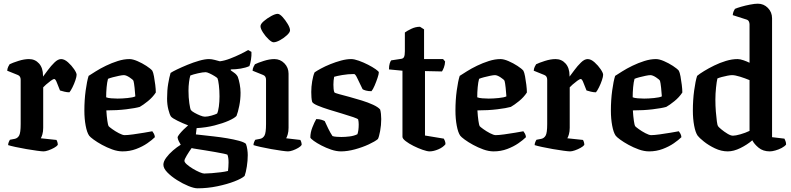

<svg xmlns="http://www.w3.org/2000/svg" viewBox="-20 -820 4283 1040"><path d="M216 0Q207 0 181 -3.5Q155 -7 123 -12.5Q91 -18 63.5 -24Q36 -30 24 -34Q24 -42 27.5 -50.5Q31 -59 34 -63L60 -68Q75 -71 83.5 -85.5Q92 -100 92 -148V-388Q92 -408 76 -414L19 -437Q20 -449 24.5 -458.5Q29 -468 32 -472Q48 -480 79.5 -490Q111 -500 137 -500Q170 -500 191.5 -476Q213 -452 213 -410V-405Q223 -418 239.5 -440.5Q256 -463 275 -481.5Q294 -500 311 -500Q329 -500 348.5 -482.5Q368 -465 381.5 -445Q395 -425 395 -415Q395 -405 388.5 -385.5Q382 -366 372.5 -347Q363 -328 356 -320Q343 -320 328.5 -323.5Q314 -327 305 -330Q297 -348 289 -370Q281 -392 274 -392Q268 -392 255 -382.5Q242 -373 229.5 -362Q217 -351 214 -347V-128Q214 -107 209.5 -92Q205 -77 201 -71L286 -62Q288 -59 290.5 -51.5Q293 -44 293 -35Q287 -27 272.5 -19Q258 -11 242 -5.5Q226 0 216 0Z M644 0Q617 0 588 -10.5Q559 -21 532.5 -35.5Q506 -50 487 -64Q468 -78 463 -85Q451 -102 444 -139.5Q437 -177 437 -221Q437 -278 444 -329.5Q451 -381 460 -409Q474 -418 498.5 -433.5Q523 -449 554 -464Q585 -479 618 -489.5Q651 -500 681 -500Q699 -500 724.5 -489Q750 -478 773 -463Q796 -448 805 -437Q810 -428 814 -406.5Q818 -385 821 -360.5Q824 -336 824 -319Q807 -293 781 -272Q755 -251 737 -241Q713 -234 663.5 -228Q614 -222 556 -222Q558 -189 561.5 -165.5Q565 -142 568 -137Q571 -133 587.5 -121Q604 -109 624 -98.5Q644 -88 655 -88Q671 -88 700.5 -92Q730 -96 759.5 -101Q789 -106 805 -109Q809 -104 813.5 -96Q818 -88 819 -77Q804 -62 778 -44Q752 -26 717.5 -13Q683 0 644 0ZM617 -286Q641 -286 671 -289Q701 -292 713 -298Q712 -317 709 -344.5Q706 -372 703 -382Q700 -389 681.5 -401Q663 -413 651 -413Q642 -413 625 -409.5Q608 -406 591 -401.5Q574 -397 565 -393Q560 -375 557.5 -347.5Q555 -320 555 -293Q564 -289 582.5 -287.5Q601 -286 617 -286Z M1050 200Q1031 200 1000.5 187.5Q970 175 939 155.5Q908 136 886.5 114Q865 92 865 72Q865 55 880 34.5Q895 14 917 -5Q939 -24 959 -36Q954 -44 948.5 -55Q943 -66 942 -75Q942 -81 951.5 -93Q961 -105 974 -118Q987 -131 999 -141Q970 -152 941.5 -166Q913 -180 906 -189Q899 -199 892 -226.5Q885 -254 885 -286Q885 -331 891 -366.5Q897 -402 904 -425Q914 -432 939 -444Q964 -456 995.5 -469Q1027 -482 1058.5 -491Q1090 -500 1112 -500Q1126 -500 1143 -495.5Q1160 -491 1171 -488Q1196 -491 1226 -502.5Q1256 -514 1282.5 -527Q1309 -540 1324 -549L1342 -539Q1343 -519 1339.5 -497Q1336 -475 1331 -462Q1311 -453 1284 -448.5Q1257 -444 1230 -444V-439Q1238 -433 1249.5 -425Q1261 -417 1268 -404Q1274 -388 1278.5 -364Q1283 -340 1283 -318Q1283 -281 1276 -246.5Q1269 -212 1261 -192Q1250 -180 1218.5 -166Q1187 -152 1142 -140.5Q1097 -129 1045 -126L1041 -92Q1050 -91 1076.5 -88Q1103 -85 1139 -81Q1175 -77 1210.5 -71Q1246 -65 1274 -57.5Q1302 -50 1312 -41Q1317 -28 1319.5 -11Q1322 6 1322 20Q1322 50 1317 82Q1312 114 1305 133Q1290 147 1250 162.5Q1210 178 1157 189Q1104 200 1050 200ZM1090 -188Q1105 -188 1126 -194Q1147 -200 1156 -205Q1162 -217 1165.5 -243Q1169 -269 1169 -298Q1169 -330 1165.5 -359Q1162 -388 1158 -396Q1155 -400 1142 -408Q1129 -416 1115 -422.5Q1101 -429 1094 -429Q1079 -429 1052.5 -423Q1026 -417 1011 -411Q1007 -399 1004 -376Q1001 -353 1001 -329Q1001 -292 1005.5 -261Q1010 -230 1014 -224Q1018 -218 1033 -209.5Q1048 -201 1064 -194.5Q1080 -188 1090 -188ZM1086 120Q1102 120 1127 118Q1152 116 1176 113Q1200 110 1215 106Q1216 100 1217 84.5Q1218 69 1218 60Q1218 33 1212 18Q1209 16 1190.5 12Q1172 8 1145.5 3.5Q1119 -1 1092 -5.5Q1065 -10 1044.5 -13Q1024 -16 1018 -18Q1005 0 992 21.5Q979 43 979 51Q979 59 992 70.5Q1005 82 1024 93.5Q1043 105 1060.5 112.5Q1078 120 1086 120Z M1540 0Q1531 0 1505.5 -3.5Q1480 -7 1449 -12.5Q1418 -18 1391.5 -24Q1365 -30 1353 -34Q1353 -42 1356.5 -50.5Q1360 -59 1363 -63L1389 -68Q1404 -71 1412.5 -85.5Q1421 -100 1421 -148V-388Q1421 -408 1405 -414L1348 -437Q1349 -449 1353.5 -458.5Q1358 -468 1361 -472Q1377 -480 1408.5 -490Q1440 -500 1466 -500Q1498 -500 1520.5 -477Q1543 -454 1543 -421V-128Q1543 -107 1538.5 -92Q1534 -77 1530 -71L1607 -62Q1609 -59 1611.5 -51.5Q1614 -44 1614 -35Q1609 -27 1595.5 -19Q1582 -11 1566.5 -5.5Q1551 0 1540 0ZM1462 -591Q1452 -591 1435 -607Q1418 -623 1404.5 -644Q1391 -665 1391 -678Q1391 -690 1409 -705.5Q1427 -721 1449 -733Q1471 -745 1484 -745Q1495 -745 1510.5 -728Q1526 -711 1538.5 -690Q1551 -669 1551 -656Q1551 -645 1534.5 -629.5Q1518 -614 1497 -602.5Q1476 -591 1462 -591Z M1827 0Q1802 0 1774 -9.5Q1746 -19 1721 -32Q1696 -45 1679.5 -57Q1663 -69 1661 -75Q1661 -102 1672 -130Q1683 -158 1693 -175Q1710 -175 1722 -171Q1734 -167 1739 -164Q1746 -148 1758 -123.5Q1770 -99 1781 -83Q1789 -80 1804 -79Q1819 -78 1829 -78Q1850 -78 1874 -81Q1898 -84 1916 -93Q1923 -113 1923 -146Q1923 -161 1920 -173Q1918 -177 1893.5 -185.5Q1869 -194 1833.5 -204.5Q1798 -215 1762.5 -226Q1727 -237 1701 -248Q1675 -259 1671 -268Q1668 -278 1667 -293Q1666 -308 1666 -322Q1666 -350 1671 -380Q1676 -410 1684 -428Q1695 -436 1718 -448.5Q1741 -461 1769.5 -472.5Q1798 -484 1827.5 -492Q1857 -500 1882 -500Q1899 -500 1924 -491Q1949 -482 1973.5 -469.5Q1998 -457 2015 -445Q2032 -433 2032 -428Q2032 -419 2025 -398Q2018 -377 2009 -356Q2000 -335 1992 -326Q1975 -326 1962 -329.5Q1949 -333 1944 -337Q1927 -371 1916 -395Q1905 -419 1898 -419Q1865 -419 1833.5 -413.5Q1802 -408 1790 -404Q1788 -395 1787 -383.5Q1786 -372 1786 -361Q1786 -350 1787 -339Q1788 -328 1791 -320Q1794 -316 1817 -310Q1840 -304 1873 -295Q1906 -286 1940 -275.5Q1974 -265 2001 -252.5Q2028 -240 2039 -227Q2042 -217 2043.5 -203Q2045 -189 2045 -175Q2045 -142 2039 -110Q2033 -78 2027 -67Q2012 -54 1977.5 -38Q1943 -22 1902.5 -11Q1862 0 1827 0Z M2307 0Q2294 0 2269.5 -8.5Q2245 -17 2220 -29.5Q2195 -42 2177.5 -55.5Q2160 -69 2160 -79V-437L2087 -444Q2087 -464 2091 -476.5Q2095 -489 2099 -493L2151 -501Q2164 -502 2168.5 -511.5Q2173 -521 2173 -542V-644Q2185 -653 2208 -664Q2231 -675 2255 -675L2277 -661V-500H2380L2391 -487Q2390 -469 2384.5 -454.5Q2379 -440 2374 -433L2282 -435V-86L2384 -69Q2386 -66 2389.5 -57.5Q2393 -49 2393 -39Q2380 -22 2354 -11Q2328 0 2307 0Z M2654 0Q2627 0 2598 -10.5Q2569 -21 2542.5 -35.5Q2516 -50 2497 -64Q2478 -78 2473 -85Q2461 -102 2454 -139.5Q2447 -177 2447 -221Q2447 -278 2454 -329.5Q2461 -381 2470 -409Q2484 -418 2508.5 -433.5Q2533 -449 2564 -464Q2595 -479 2628 -489.5Q2661 -500 2691 -500Q2709 -500 2734.5 -489Q2760 -478 2783 -463Q2806 -448 2815 -437Q2820 -428 2824 -406.5Q2828 -385 2831 -360.5Q2834 -336 2834 -319Q2817 -293 2791 -272Q2765 -251 2747 -241Q2723 -234 2673.5 -228Q2624 -222 2566 -222Q2568 -189 2571.5 -165.5Q2575 -142 2578 -137Q2581 -133 2597.5 -121Q2614 -109 2634 -98.5Q2654 -88 2665 -88Q2681 -88 2710.5 -92Q2740 -96 2769.5 -101Q2799 -106 2815 -109Q2819 -104 2823.5 -96Q2828 -88 2829 -77Q2814 -62 2788 -44Q2762 -26 2727.5 -13Q2693 0 2654 0ZM2627 -286Q2651 -286 2681 -289Q2711 -292 2723 -298Q2722 -317 2719 -344.5Q2716 -372 2713 -382Q2710 -389 2691.5 -401Q2673 -413 2661 -413Q2652 -413 2635 -409.5Q2618 -406 2601 -401.5Q2584 -397 2575 -393Q2570 -375 2567.5 -347.5Q2565 -320 2565 -293Q2574 -289 2592.5 -287.5Q2611 -286 2627 -286Z M3068 0Q3059 0 3033 -3.5Q3007 -7 2975 -12.5Q2943 -18 2915.5 -24Q2888 -30 2876 -34Q2876 -42 2879.5 -50.5Q2883 -59 2886 -63L2912 -68Q2927 -71 2935.5 -85.5Q2944 -100 2944 -148V-388Q2944 -408 2928 -414L2871 -437Q2872 -449 2876.5 -458.5Q2881 -468 2884 -472Q2900 -480 2931.5 -490Q2963 -500 2989 -500Q3022 -500 3043.5 -476Q3065 -452 3065 -410V-405Q3075 -418 3091.5 -440.5Q3108 -463 3127 -481.5Q3146 -500 3163 -500Q3181 -500 3200.5 -482.5Q3220 -465 3233.5 -445Q3247 -425 3247 -415Q3247 -405 3240.5 -385.5Q3234 -366 3224.5 -347Q3215 -328 3208 -320Q3195 -320 3180.5 -323.5Q3166 -327 3157 -330Q3149 -348 3141 -370Q3133 -392 3126 -392Q3120 -392 3107 -382.5Q3094 -373 3081.5 -362Q3069 -351 3066 -347V-128Q3066 -107 3061.5 -92Q3057 -77 3053 -71L3138 -62Q3140 -59 3142.5 -51.5Q3145 -44 3145 -35Q3139 -27 3124.5 -19Q3110 -11 3094 -5.5Q3078 0 3068 0Z M3496 0Q3469 0 3440 -10.5Q3411 -21 3384.5 -35.5Q3358 -50 3339 -64Q3320 -78 3315 -85Q3303 -102 3296 -139.5Q3289 -177 3289 -221Q3289 -278 3296 -329.5Q3303 -381 3312 -409Q3326 -418 3350.5 -433.5Q3375 -449 3406 -464Q3437 -479 3470 -489.5Q3503 -500 3533 -500Q3551 -500 3576.5 -489Q3602 -478 3625 -463Q3648 -448 3657 -437Q3662 -428 3666 -406.5Q3670 -385 3673 -360.5Q3676 -336 3676 -319Q3659 -293 3633 -272Q3607 -251 3589 -241Q3565 -234 3515.5 -228Q3466 -222 3408 -222Q3410 -189 3413.5 -165.5Q3417 -142 3420 -137Q3423 -133 3439.5 -121Q3456 -109 3476 -98.5Q3496 -88 3507 -88Q3523 -88 3552.5 -92Q3582 -96 3611.5 -101Q3641 -106 3657 -109Q3661 -104 3665.5 -96Q3670 -88 3671 -77Q3656 -62 3630 -44Q3604 -26 3569.5 -13Q3535 0 3496 0ZM3469 -286Q3493 -286 3523 -289Q3553 -292 3565 -298Q3564 -317 3561 -344.5Q3558 -372 3555 -382Q3552 -389 3533.5 -401Q3515 -413 3503 -413Q3494 -413 3477 -409.5Q3460 -406 3443 -401.5Q3426 -397 3417 -393Q3412 -375 3409.5 -347.5Q3407 -320 3407 -293Q3416 -289 3434.5 -287.5Q3453 -286 3469 -286Z M3922 0Q3887 0 3852.5 -16.5Q3818 -33 3792.5 -53.5Q3767 -74 3759 -85Q3747 -102 3740 -139.5Q3733 -177 3733 -221Q3733 -278 3740 -329.5Q3747 -381 3756 -409Q3769 -420 3793.5 -435Q3818 -450 3848.5 -465Q3879 -480 3912 -490Q3945 -500 3975 -500Q3989 -500 4007.5 -493.5Q4026 -487 4040 -480V-688Q4040 -696 4036.5 -703.5Q4033 -711 4024 -714L3949 -738Q3950 -750 3954 -759Q3958 -768 3961 -772Q3972 -777 3994.5 -783.5Q4017 -790 4042.5 -795Q4068 -800 4085 -800Q4117 -800 4139.5 -777Q4162 -754 4162 -721V-77L4229 -69Q4231 -65 4234.5 -56.5Q4238 -48 4238 -37Q4230 -27 4214 -18.5Q4198 -10 4180 -5Q4162 0 4150 0Q4113 0 4089 -20Q4065 -40 4055 -60Q4027 -36 3990.5 -18Q3954 0 3922 0ZM3950 -85Q3964 -85 3990.5 -92.5Q4017 -100 4040 -111V-386Q4016 -396 3989 -404.5Q3962 -413 3945 -413Q3936 -413 3920.5 -410Q3905 -407 3890 -403Q3875 -399 3866 -395Q3862 -379 3858.5 -345.5Q3855 -312 3855 -281Q3855 -247 3857.5 -215.5Q3860 -184 3863 -162.5Q3866 -141 3869 -137Q3872 -132 3887 -119.5Q3902 -107 3920 -96Q3938 -85 3950 -85Z"/></svg>

Font: Texturina 72pt
Style: Bold
Weight: 700
Designer: Guillermo Torres Carreño
Foundry: Omnibus-Type
Version: Version 1.002; ttfautohint (v1.8.3)